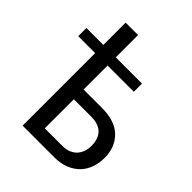

<svg xmlns="http://www.w3.org/2000/svg" viewBox="-236 -846 962 962"><g transform="rotate(45 245.0 -365.0)"><path d="M90 0V-514H-30V-572H90V-730H178V-572H364V-514H178V-344H308Q401 -344 448 -297.5Q495 -251 495 -176Q495 -139 483.5 -106.5Q472 -74 449 -50.5Q426 -27 392.5 -13.5Q359 0 314 0ZM178 -69H302Q329 -69 349 -77.5Q369 -86 381.5 -100.5Q394 -115 400 -134Q406 -153 406 -174Q406 -194 400.5 -212.5Q395 -231 383 -245Q371 -259 350.5 -267Q330 -275 300 -275H178Z"/></g></svg>

Font: Rising Sun
Style: Regular
Weight: 400
Designer: Matt McInerney, Pablo Impallari, Rodrigo Fuenzalida (Raleway font), Stephen Hutchings (Greek), Cristiano Sobral (main ch
Foundry: The Rising Sun Project Authors
Version: Version 4.327; ttfautohint (v1.8.4.7-5d5b-dirty)